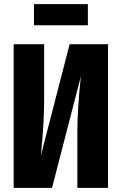

<svg xmlns="http://www.w3.org/2000/svg" viewBox="-20 -906 587 926"><path d="M403.8 -784.2H144V-886.2H403.8ZM501 -692.9V0H353V-267.1Q353 -377.9 370.1 -538.1L231 0H45.9V-692.9H192.9V-420.9Q192.9 -310.1 176.8 -154.8L315.9 -692.9Z"/></svg>

Font: Fira Sans Compressed
Style: Bold
Weight: 700
Width: 1
Designer: Carrois Corporate & Edenspiekermann AG
Foundry: Carrois Corporate GbR & Edenspiekermann AG
Version: Version 4.203;PS 004.203;hotconv 1.0.88;makeotf.lib2.5.64775